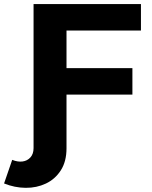

<svg xmlns="http://www.w3.org/2000/svg" viewBox="-64 -720 748 944"><path d="M-44 182 -4 66Q23 77 46.5 74Q70 71 85.5 54Q101 37 101 8V-700H629V-570H263V9Q263 74 235 117.5Q207 161 161.5 182.5Q116 204 62 203.5Q8 203 -44 182ZM251 -255V-385H587V-255Z"/></svg>

Font: Montserrat Thin
Style: Bold
Weight: 700
Version: Version 9.000